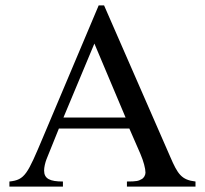

<svg xmlns="http://www.w3.org/2000/svg" viewBox="-20 -694 762 714"><path d="M447 -257H216L331 -532ZM707 0V-19C655 -25 641 -46 613 -111L367 -674H347L141 -186C82 -46 73 -25 15 -19V0H214V-19C166 -19 144 -29 144 -60C144 -72 148 -89 153 -102L199 -216H461L502 -122C514 -94 521 -67 521 -52C521 -43 515 -32 507 -28C495 -21 488 -19 452 -19V0Z"/></svg>

Font: XITS Math
Style: Regular
Weight: 400
Designer: MicroPress Inc., with final additions and corrections provided by Coen Hoffman, Elsevier (retired)
Version: Version 1.302